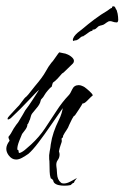

<svg xmlns="http://www.w3.org/2000/svg" viewBox="-29 -505 395 609"><path d="M195 82Q187 84 175 84Q165 84 156.5 82Q148 80 143 75Q140 71 140.5 70Q141 69 138 65Q134 60 133.5 62Q133 64 131 57Q129 51 128.5 39.5Q128 28 128 16Q128 4 127 0Q126 -13 128.5 -24.5Q131 -36 132 -47Q135 -67 141.5 -86Q148 -105 157 -123Q163 -135 166 -145Q169 -155 170 -162Q153 -138 132.5 -108Q112 -78 93 -53Q74 -28 61 -17Q51 -10 41 -4.5Q31 1 22 1Q8 1 -2 -13Q-9 -23 -9 -33Q-9 -45 1 -58Q2 -59 -1 -65Q-4 -71 1 -75Q5 -80 10 -89.5Q15 -99 19 -104Q22 -109 25.5 -113Q29 -117 34 -126Q36 -129 42.5 -140Q49 -151 51 -155Q62 -169 74.5 -188.5Q87 -208 93 -217L95 -220Q89 -216 63 -188Q37 -160 5 -130Q-1 -126 -3 -126Q-5 -126 -5 -128Q-5 -132 1 -138L25 -164Q31 -169 40 -182Q49 -195 55 -199Q61 -205 68.5 -215Q76 -225 82 -232Q106 -260 115.5 -277.5Q125 -295 134 -306Q139 -311 143.5 -318Q148 -325 152 -330Q156 -336 159 -339L173 -336Q177 -336 186 -332Q195 -328 201.5 -321Q208 -314 204 -306Q204 -305 196 -297.5Q188 -290 180 -282Q172 -274 170 -273Q170 -273 169.5 -273Q169 -273 168 -272Q151 -252 145.5 -248Q140 -244 139 -243Q138 -242 135 -230Q131 -228 123 -218.5Q115 -209 113 -205L108 -197L101 -189L98 -179Q97 -176 95 -173Q93 -170 91 -167L73 -145Q70 -141 69 -136.5Q68 -132 66 -126Q65 -125 62.5 -118Q60 -111 58 -111Q58 -103 52 -94.5Q46 -86 41 -80Q39 -76 32 -58Q25 -40 26 -30Q30 -30 30 -24.5Q30 -19 34 -20Q43 -23 54 -33Q65 -43 70 -47Q95 -70 113.5 -97.5Q132 -125 150 -153Q168 -181 189 -203Q194 -208 200 -221.5Q206 -235 221 -235Q227 -235 235 -231Q238 -230 246.5 -223Q255 -216 261 -209.5Q267 -203 264 -201Q262 -200 258 -196Q255 -193 246.5 -184.5Q238 -176 233 -177Q233 -177 229 -170Q225 -163 208 -138Q206 -140 199.5 -127.5Q193 -115 191 -110Q187 -99 181.5 -91.5Q176 -84 171 -74V-72Q171 -70 169.5 -68.5Q168 -67 166 -65Q167 -62 167 -57Q167 -55 163.5 -45.5Q160 -36 158 -25Q159 -22 159.5 -19.5Q160 -17 160 -15Q160 -5 154 3Q148 11 150 24Q151 28 152 46.5Q153 65 164 74Q167 77 173 77Q183 77 194 71Q205 65 209 63L214 60Q215 61 214 61Q213 62 209 67.5Q205 73 206 75Q203 75 203 75ZM204 -375Q204 -375 203 -376Q202 -377 202 -379Q202 -382 206 -389Q211 -396 217.5 -401.5Q224 -407 231 -412Q251 -429 271 -444Q291 -459 313 -472Q316 -474 319 -476.5Q322 -479 326 -480Q326 -484 329 -485H331Q335 -485 337 -480Q339 -475 341 -473Q345 -461 345.5 -451.5Q346 -442 346 -442V-441Q346 -440 345 -437Q344 -434 342 -434H340Q334 -434 327.5 -436.5Q321 -439 315 -437Q311 -435 308.5 -433Q306 -431 303 -429Q299 -426 294 -425Q289 -424 284 -422Q279 -418 275.5 -414.5Q272 -411 265 -411Q264 -411 264 -407Q260 -408 250 -400.5Q240 -393 236 -391Q236 -390 235 -390Q230 -390 225 -385Q220 -380 215 -378Q213 -377 210.5 -377Q208 -377 206 -376Q206 -375 204 -375Z"/></svg>

Font: Cherish
Style: Regular
Weight: 400
Designer: Robert E. Leuschke
Foundry: Robert E. Leuschke
Version: Version 1.005